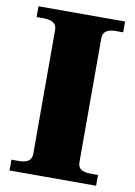

<svg xmlns="http://www.w3.org/2000/svg" viewBox="-81 -753 565 806"><g transform="rotate(10 201.5 -350.0)"><path d="M17 -46H48Q103 -46 103 -85V-614Q103 -654 48 -654H17V-700H386V-654H354Q300 -654 300 -614V-85Q300 -65 313 -55.5Q326 -46 354 -46H386V0H17Z"/></g></svg>

Font: Taviraj ExtraBold
Style: Regular
Weight: 800
Designer: Katatrad Team
Foundry: CadsonDemak
Version: Version 1.001